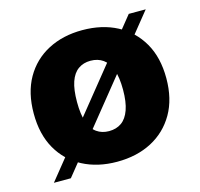

<svg xmlns="http://www.w3.org/2000/svg" viewBox="-85 -616 765 733"><g transform="rotate(-15 297.0 -249.5)"><path d="M296 -510Q374 -510 433 -479Q492 -448 525.5 -390Q559 -332 559 -250Q559 -168 525.5 -110Q492 -52 433 -21Q374 10 296 10Q219 10 160 -21Q101 -52 68 -110Q35 -168 35 -250Q35 -332 68 -390Q101 -448 160 -479Q219 -510 296 -510ZM296 -389Q268 -389 247.5 -374.5Q227 -360 216.5 -329.5Q206 -299 206 -250Q206 -201 216.5 -170.5Q227 -140 247.5 -125.5Q268 -111 296 -111Q325 -111 345.5 -125.5Q366 -140 377 -171Q388 -202 388 -250Q388 -299 377 -329.5Q366 -360 345.5 -374.5Q325 -389 296 -389ZM41 25 484 -524H551L108 25Z"/></g></svg>

Font: Kantumruy Pro
Style: Bold
Weight: 700
Version: Version 1.002